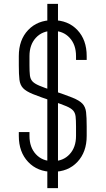

<svg xmlns="http://www.w3.org/2000/svg" viewBox="-20 -870 544 990"><path d="M279 100H224V-850H279ZM252 16Q173.5 16 125.2 -35Q77 -86 77 -169V-189H132V-169Q132 -110.5 165 -74.8Q198 -39 252 -39Q306 -39 339 -74.8Q372 -110.5 372 -169V-218Q372 -250.5 369.8 -269.5Q367.5 -288.5 357 -300.2Q346.5 -312 321.8 -322.5Q297 -333 252 -348Q186.5 -370 150.5 -384.5Q114.5 -399 99 -415.5Q83.5 -432 80.2 -459Q77 -486 77 -533V-581Q77 -664.5 125.2 -715.2Q173.5 -766 252 -766Q331 -766 379 -715.2Q427 -664.5 427 -581V-561H372V-581Q372 -639.5 339 -675.2Q306 -711 252 -711Q198 -711 165 -675.2Q132 -639.5 132 -581V-533Q132 -500.5 134.2 -481.5Q136.5 -462.5 147 -450.8Q157.5 -439 182.2 -428.5Q207 -418 252 -403Q317.5 -381 353.5 -366.5Q389.5 -352 405 -335.5Q420.5 -319 423.8 -292.2Q427 -265.5 427 -218V-169Q427 -86 379 -35Q331 16 252 16Z"/></svg>

Font: Mohave Light Light
Style: Regular
Weight: 300
Version: Version 2.003